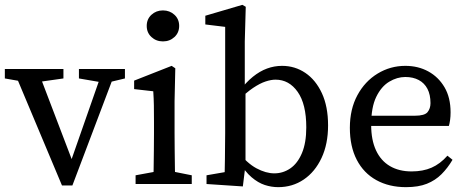

<svg xmlns="http://www.w3.org/2000/svg" viewBox="-20 -760 1930 793"><path d="M236 6 34 -475H134L287 -74H266L271 -89L406 -475H461L279 6ZM0 -436V-475H242V-436L122 -419H97ZM306 -436V-475H496V-436L425 -419H405Z M540 0V-36L649 -56H672L772 -36V0ZM613 0Q614 -23 614.5 -60.5Q615 -98 615.5 -138.5Q616 -179 616 -210V-257Q616 -298 615.5 -325.5Q615 -353 613 -383L534 -392V-427L689 -488L704 -478L701 -342V-210Q701 -179 701.5 -138.5Q702 -98 702.5 -60.5Q703 -23 704 0ZM653 -589Q625 -589 605.5 -607Q586 -625 586 -653Q586 -681 605.5 -699Q625 -717 653 -717Q681 -717 700.5 -699Q720 -681 720 -653Q720 -625 700.5 -607Q681 -589 653 -589Z M833 0V-36L908 -49Q909 -74 909 -103Q909 -132 909.5 -160Q910 -188 910 -210V-649L828 -659V-695L981 -740L995 -732L991 -589V-399L994 -386V-81V-79L983 10ZM1129 13Q1101 13 1073.5 4Q1046 -5 1019 -28Q992 -51 967 -93H953L962 -135Q1000 -86 1039 -65Q1078 -44 1113 -44Q1149 -44 1179 -64.5Q1209 -85 1227 -127.5Q1245 -170 1245 -234Q1245 -330 1209.5 -380.5Q1174 -431 1118 -431Q1100 -431 1077 -423.5Q1054 -416 1025.5 -397Q997 -378 961 -342L952 -383H968Q996 -420 1024.5 -443Q1053 -466 1083 -477Q1113 -488 1145 -488Q1198 -488 1241 -459Q1284 -430 1309.5 -375Q1335 -320 1335 -242Q1335 -165 1308 -107.5Q1281 -50 1234.5 -18.5Q1188 13 1129 13Z M1657 13Q1587 13 1534.5 -16Q1482 -45 1453.5 -100Q1425 -155 1425 -232Q1425 -309 1456 -366.5Q1487 -424 1539.5 -456Q1592 -488 1654 -488Q1707 -488 1749 -465Q1791 -442 1816 -399.5Q1841 -357 1841 -296Q1841 -279 1839 -264.5Q1837 -250 1834 -240H1464V-282H1693Q1734 -282 1746 -297Q1758 -312 1758 -334Q1758 -369 1745.5 -393Q1733 -417 1709.5 -429.5Q1686 -442 1654 -442Q1620 -442 1587.5 -422.5Q1555 -403 1534 -360Q1513 -317 1513 -244Q1513 -182 1533 -139Q1553 -96 1590.5 -74Q1628 -52 1680 -52Q1727 -52 1762.5 -67.5Q1798 -83 1828 -117L1849 -100Q1829 -66 1803.5 -40.5Q1778 -15 1743 -1Q1708 13 1657 13Z"/></svg>

Font: Source Serif 4 Variable
Style: Regular
Weight: 400
Designer: Frank Grießhammer
Foundry: Adobe
Version: Version 4.005;hotconv 1.1.0;makeotfexe 2.6.0